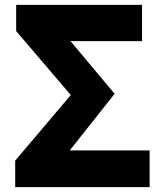

<svg xmlns="http://www.w3.org/2000/svg" viewBox="-20 -764 670 784"><path d="M42 0H591V-150H265L448 -381L268 -596H560V-744H46V-637L269 -376L42 -108Z"/></svg>

Font: Noto Sans CJK JP Black
Style: Regular
Weight: 900
Designer: Ryoko NISHIZUKA (kana & ideographs); Paul D. Hunt (Latin, Greek & Cyrillic); Wenlong ZHANG (bopomofo); Sandoll Communica
Foundry: Adobe Systems Incorporated
Version: Version 1.004;PS 1.004;hotconv 1.0.82;makeotf.lib2.5.63406